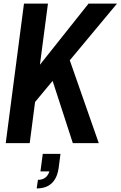

<svg xmlns="http://www.w3.org/2000/svg" viewBox="-20 -800 674 1073"><path d="M185 253 192 205Q241 205 256 158H206L219 60H318L308 137Q292 253 185 253ZM532 0H387L274 -348L176 -230L146 0H12L114 -780H248L203 -438L475 -780H634L370 -463Z"/></svg>

Font: Tanohe Sans SemiBold
Style: Italic
Weight: 600
Designer: Village Type and Design LLC & Cristiano Sobral
Foundry: Cooper Hewitt Smithsonian Design Museum
Version: Version 1.00;September 29, 2021;FontCreator 13.0.0.2655 64-b